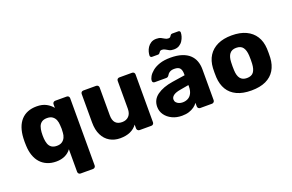

<svg xmlns="http://www.w3.org/2000/svg" viewBox="-110 -1159 2693 1769"><g transform="rotate(-20 1236.5 -274.0)"><path d="M425 190Q414 190 407 182.5Q400 175 400 165V-57Q377 -25 340 -7.5Q303 10 254 10Q205 10 166 -6.5Q127 -23 100 -53Q73 -83 58 -126Q43 -169 41 -223Q40 -243 40 -260Q40 -277 41 -297Q44 -353 59 -396Q74 -439 101 -469Q128 -499 166.5 -514.5Q205 -530 254 -530Q310 -530 348 -509.5Q386 -489 409 -459V-495Q409 -506 416.5 -513Q424 -520 434 -520H547Q558 -520 565 -513Q572 -506 572 -495V165Q572 175 565 182.5Q558 190 547 190ZM308 -124Q340 -124 359.5 -137.5Q379 -151 389 -172.5Q399 -194 400 -219Q402 -239 402 -257Q402 -275 400 -294Q399 -321 390 -344Q381 -367 361 -381.5Q341 -396 308 -396Q275 -396 255.5 -382Q236 -368 227.5 -344Q219 -320 217 -291Q215 -260 217 -229Q219 -200 227.5 -176Q236 -152 255.5 -138Q275 -124 308 -124Z M881 10Q824 10 779.5 -16Q735 -42 710 -92.5Q685 -143 685 -216V-495Q685 -506 692 -513Q699 -520 710 -520H835Q846 -520 853.5 -513Q861 -506 861 -495V-222Q861 -124 948 -124Q989 -124 1013.5 -149.5Q1038 -175 1038 -222V-495Q1038 -506 1045 -513Q1052 -520 1063 -520H1188Q1199 -520 1206 -513Q1213 -506 1213 -495V-25Q1213 -15 1206 -7.5Q1199 0 1188 0H1072Q1062 0 1054.5 -7.5Q1047 -15 1047 -25V-63Q1021 -27 979.5 -8.5Q938 10 881 10Z M1487 10Q1433 10 1390.5 -10.5Q1348 -31 1323 -66Q1298 -101 1298 -145Q1298 -216 1356 -257.5Q1414 -299 1510 -314L1635 -333V-347Q1635 -383 1620 -402Q1605 -421 1565 -421Q1537 -421 1519.5 -410Q1502 -399 1492 -380Q1483 -367 1467 -367H1355Q1344 -367 1338 -373.5Q1332 -380 1333 -389Q1333 -407 1346.5 -430.5Q1360 -454 1388 -477Q1416 -500 1460 -515Q1504 -530 1567 -530Q1631 -530 1677 -515Q1723 -500 1752 -473Q1781 -446 1794.5 -409.5Q1808 -373 1808 -329V-25Q1808 -15 1800.5 -7.5Q1793 0 1783 0H1667Q1656 0 1649 -7.5Q1642 -15 1642 -25V-60Q1629 -41 1607 -25Q1585 -9 1555.5 0.5Q1526 10 1487 10ZM1534 -104Q1563 -104 1586.5 -116.5Q1610 -129 1623.5 -155.5Q1637 -182 1637 -222V-236L1552 -221Q1505 -213 1483.5 -196.5Q1462 -180 1462 -158Q1462 -141 1472 -129Q1482 -117 1498.5 -110.5Q1515 -104 1534 -104ZM1625 -590Q1597 -590 1580 -599Q1563 -608 1549 -616.5Q1535 -625 1517 -625Q1504 -625 1497.5 -618Q1491 -611 1486 -603Q1481 -595 1470 -595H1410Q1403 -595 1398 -600.5Q1393 -606 1393 -612Q1393 -628 1398.5 -649.5Q1404 -671 1417 -691Q1430 -711 1451.5 -724.5Q1473 -738 1504 -738Q1532 -738 1549.5 -729Q1567 -720 1581 -711.5Q1595 -703 1612 -703Q1626 -703 1631.5 -710.5Q1637 -718 1642.5 -725.5Q1648 -733 1659 -733H1719Q1727 -733 1732 -728Q1737 -723 1737 -715Q1737 -699 1731 -678Q1725 -657 1712 -636.5Q1699 -616 1677.5 -603Q1656 -590 1625 -590Z M2167 10Q2083 10 2025.5 -17Q1968 -44 1937.5 -94.5Q1907 -145 1903 -215Q1902 -235 1902 -260.5Q1902 -286 1903 -305Q1907 -376 1939 -426Q1971 -476 2028.5 -503Q2086 -530 2167 -530Q2249 -530 2306.5 -503Q2364 -476 2396 -426Q2428 -376 2432 -305Q2433 -286 2433 -260.5Q2433 -235 2432 -215Q2428 -145 2397.5 -94.5Q2367 -44 2309.5 -17Q2252 10 2167 10ZM2167 -112Q2212 -112 2232.5 -139Q2253 -166 2256 -220Q2257 -235 2257 -260Q2257 -285 2256 -300Q2253 -353 2232.5 -380.5Q2212 -408 2167 -408Q2124 -408 2102.5 -380.5Q2081 -353 2079 -300Q2078 -285 2078 -260Q2078 -235 2079 -220Q2081 -166 2102.5 -139Q2124 -112 2167 -112Z"/></g></svg>

Font: DVN-Rubik
Style: Bold
Weight: 700
Designer: Hubert and Fischer
Foundry: Hubert & Fischer
Version: Version 2.102